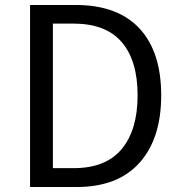

<svg xmlns="http://www.w3.org/2000/svg" viewBox="-20 -753 728 773"><path d="M101 0V-733H284Q453 -733 541 -639Q629 -545 629 -369Q629 -195 541.5 -97.5Q454 0 288 0ZM193 -76H276Q406 -76 470 -153Q534 -230 534 -369Q534 -509 470 -583.5Q406 -658 276 -658H193Z"/></svg>

Font: Gothic Nguyen
Style: Regular
Weight: 400
Designer: MORI Takayuki
Version: Version 1.220;July 21, 2023;FontCreator 14.0.0.2814 64-bit